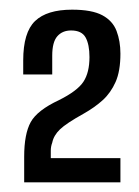

<svg xmlns="http://www.w3.org/2000/svg" viewBox="-20 -614 288 397"><path d="M30 -237V-290Q30 -337 43.5 -361.5Q57 -386 102 -407Q140 -426 152.5 -445Q165 -464 165 -496Q165 -522 157 -536.5Q149 -551 127 -551Q109 -551 98.5 -539Q88 -527 88 -499V-460H28V-489Q28 -547 52.5 -570.5Q77 -594 129 -594Q170 -594 191.5 -582.5Q213 -571 221 -550Q229 -529 229 -503Q229 -467 219 -444.5Q209 -422 192.5 -407Q176 -392 153 -379Q117 -359 104 -346.5Q91 -334 88 -319Q85 -311 85 -302.5Q85 -294 85 -287H229V-237Z"/></svg>

Font: Alumni Sans SemiBold
Style: Regular
Weight: 600
Designer: Robert E. Leuschke
Foundry: Robert E. Leuschke
Version: Version 1.018